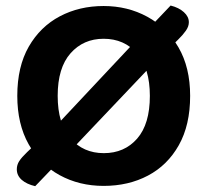

<svg xmlns="http://www.w3.org/2000/svg" viewBox="-20 -645 738 683"><path d="M189.6 -70.7 105.2 17.3Q75 10.3 57.4 -5.1Q39.8 -20.6 39.8 -42.8Q39.8 -58.5 48.4 -71.9Q57.1 -85.4 76.3 -103.7L111.8 -137.5ZM614.2 -504.7 580 -470.8 515.5 -550.2 586.9 -625.3Q616.2 -618 634 -601.9Q651.8 -585.8 651.8 -565.9Q651.8 -550.9 641.3 -536Q630.9 -521 614.2 -504.7ZM525.1 -418.5 221.1 -98.3 175.3 -193 458.9 -495.3ZM656.4 -304Q656.4 -200 616.1 -128.5Q575.8 -57 506.4 -20.4Q436.9 16.3 348.6 16.3Q262 16.3 192 -22Q122.1 -60.3 81.8 -132Q41.5 -203.7 41.5 -304Q41.5 -408 82.4 -479.2Q123.4 -550.3 192.9 -587Q262.3 -623.6 348.6 -623.6Q433.9 -623.6 503.7 -585.6Q573.5 -547.7 615 -476.3Q656.4 -405 656.4 -304ZM513.1 -304Q513.1 -402.2 467.6 -454.7Q422.2 -507.1 348.6 -507.1Q276.7 -507.1 231 -455.5Q185.2 -403.9 185.2 -304Q185.2 -204.8 230.8 -152.5Q276.4 -100.2 349.3 -100.2Q422.5 -100.2 467.8 -151.8Q513.1 -203.5 513.1 -304Z"/></svg>

Font: Baloo Tammudu 2
Style: Regular
Weight: 400
Designer: Maithili Shingre, Omkar Shende and Ek Type
Foundry: Ek Type
Version: Version 1.700